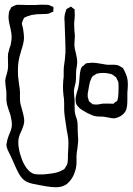

<svg xmlns="http://www.w3.org/2000/svg" viewBox="-20 -738 558 808"><path d="M302 -61Q302 -47 301 -40Q299 -23 291.5 -5Q284 13 272 26Q262 36 262 36Q243 50 216 50Q196 50 174 46Q152 42 146 41Q115 36 98 29.5Q81 23 68 6Q56 -10 40 -48L27 -77Q24 -84 16 -99.5Q8 -115 7 -128Q7 -133 9 -139Q10 -149 14 -159.5Q18 -170 19 -173Q30 -197 30 -213Q30 -228 24 -254Q21 -263 14.5 -281.5Q8 -300 7 -315V-337Q7 -352 6 -359Q5 -366 3.5 -378Q2 -390 2 -398Q2 -407 8 -425Q12 -439 13 -447Q14 -453 14 -464Q14 -472 13.5 -487Q13 -502 14 -512L20 -535Q21 -539 23 -543.5Q25 -548 26 -555Q29 -570 29 -584Q29 -597 23 -623Q15 -653 16 -671L18 -688Q19 -692 21 -695Q23 -698 24 -700Q24 -701 25 -703Q26 -705 28 -708L32 -710Q35 -711 39.5 -713.5Q44 -716 47 -717Q50 -718 58 -718L92 -717H129Q155 -719 168 -718Q179 -718 185 -717Q188 -716 191 -714.5Q194 -713 197 -712Q198 -712 201 -710.5Q204 -709 205 -708V-700Q204 -698 204.5 -694.5Q205 -691 204 -689Q203 -688 201.5 -688Q200 -688 199 -687Q188 -682 186 -681Q179 -679 162 -679Q134 -679 113 -675Q97 -670 94 -669Q92 -668 87 -666Q82 -664 80 -661Q79 -660 79 -658.5Q79 -657 78 -656Q72 -642 72 -640Q72 -636 77 -618Q81 -592 81 -579Q81 -560 69 -524Q61 -498 59 -485Q54 -458 56 -418Q58 -396 60 -384Q64 -362 64 -351V-329Q64 -314 65 -307Q67 -296 73 -276Q74 -271 78 -256.5Q82 -242 82 -229Q82 -213 70 -187Q61 -168 60 -162Q57 -152 57 -139Q57 -117 64.5 -90.5Q72 -64 82 -46Q99 -15 121 -7Q130 -4 142 -4Q154 -4 157 -4Q166 -4 182 -6Q222 -10 239 -20Q249 -25 251 -27Q253 -29 259 -40L263 -47L265 -58Q266 -69 266 -90Q268 -120 268 -134Q268 -148 267 -155Q265 -171 261 -190Q250 -258 250 -276V-303Q250 -322 247 -338Q245 -360 245 -372Q245 -387 246 -397.5Q247 -408 248 -415V-437Q248 -451 249 -458L252 -480Q254 -494 254 -501Q256 -515 255.5 -532Q255 -549 255 -556L254 -585Q252 -625 252 -642L251 -660Q251 -668 253 -678Q254 -684 258 -694Q258 -697 259 -699Q261 -701 265 -703Q269 -705 271 -706L278 -710Q280 -710 285 -705Q286 -704 289.5 -702Q293 -700 294 -698V-695Q294 -689 294.5 -681Q295 -673 294 -662Q292 -646 292 -639Q292 -623 293 -611Q294 -599 295 -590Q295 -576 294 -569L293 -547Q294 -531 299 -516Q305 -490 305 -477Q305 -470 303.5 -460.5Q302 -451 301 -445Q300 -437 300 -421Q300 -404 299 -396Q298 -388 294.5 -375Q291 -362 291 -354Q291 -345 293 -327Q294 -321 294 -309V-288Q294 -273 295 -266Q296 -257 300 -246Q305 -234 306 -223Q307 -215 307 -204.5Q307 -194 307 -189L308 -167Q309 -159 309 -144Q309 -142 306 -115Q302 -93 302 -81ZM511 -276Q505 -261 490.5 -251.5Q476 -242 460 -240Q451 -240 438 -243Q425 -246 416 -247Q410 -247 396.5 -247.5Q383 -248 373 -251Q367 -253 348 -262Q337 -268 325.5 -275Q314 -282 307 -291Q301 -300 301 -300Q298 -308 298 -322Q299 -333 303 -347Q307 -361 309 -367L313 -390Q314 -399 315 -415.5Q316 -432 319 -443Q320 -446 321 -449.5Q322 -453 324 -456Q325 -458 333 -463Q340 -471 342 -471Q346 -473 356 -473Q360 -474 370 -474Q382 -474 404 -470Q413 -468 427 -466Q437 -465 447 -465.5Q457 -466 467 -465L478 -463Q480 -462 484 -459.5Q488 -457 490 -456Q496 -453 497 -452L501 -445Q509 -430 513 -418Q518 -403 518 -382Q518 -371 516 -347V-322Q516 -305 515 -295Q513 -281 511 -276ZM478 -392Q478 -394 472 -405L469 -412Q467 -414 462.5 -417Q458 -420 456 -422Q452 -426 445 -427Q438 -428 435 -429Q428 -431 415 -431Q403 -431 398 -430L387 -428Q387 -428 378 -422Q372 -420 369 -416Q367 -414 366 -411.5Q365 -409 364 -407Q358 -395 355.5 -380Q353 -365 352 -360Q348 -343 349 -333Q349 -328 353 -318Q353 -314 354 -313Q356 -310 359 -308Q362 -306 363 -305Q368 -300 370 -299H375Q379 -298 387 -298Q392 -298 401.5 -300Q411 -302 416 -302H444Q446 -302 450.5 -301.5Q455 -301 458 -302Q460 -303 466 -309Q468 -310 470.5 -311.5Q473 -313 474 -315Q475 -318 475.5 -322.5Q476 -327 477 -329Q479 -342 479 -373Q479 -386 478 -392Z"/></svg>

Font: Rubik-Burned
Style: Regular
Weight: 400
Designer: NaN (generative design), Hubert & Fischer (Rubik source font outlines)
Foundry: NaN, Hubert & Fischer
Version: Version 1.000